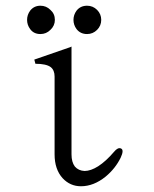

<svg xmlns="http://www.w3.org/2000/svg" viewBox="-20 -648 540 675"><path d="M227.5 -482.4 100.6 -438.5 104.5 -423.8Q142.6 -423.8 158.2 -412.1Q171.9 -401.4 171.9 -378.9V-105.5Q171.9 -52.7 200.2 -21.5Q226.6 6.8 264.6 6.8Q309.6 6.8 351.6 -27.3Q385.7 -55.7 404.3 -93.8Q417 -121.1 405.3 -126Q394.5 -130.9 380.9 -114.3Q352.5 -81.1 325.2 -63.5Q298.8 -46.9 277.3 -46.9Q255.9 -47.9 243.2 -62.5Q231.4 -78.1 231.4 -105.5V-484.4ZM75.2 -578.1Q75.2 -560.5 85.9 -545.9Q98.6 -528.3 122.1 -528.3Q142.6 -528.3 157.2 -543Q172.9 -557.6 172.9 -578.1Q172.9 -599.6 157.2 -613.3Q142.6 -627.9 122.1 -627.9Q99.6 -627.9 85.9 -610.4Q75.2 -595.7 75.2 -578.1ZM238.3 -578.1Q238.3 -560.5 249 -545.9Q262.7 -528.3 286.1 -528.3Q306.6 -528.3 321.3 -543Q335.9 -557.6 335.9 -578.1Q335.9 -598.6 321.3 -613.3Q306.6 -627.9 286.1 -627.9Q262.7 -627.9 249 -610.4Q238.3 -595.7 238.3 -578.1Z"/></svg>

Font: BatangChe
Style: Regular
Weight: 400
Monospace: yes
Version: Version 2.21